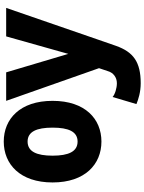

<svg xmlns="http://www.w3.org/2000/svg" viewBox="110 -672 789 1050"><g transform="rotate(-90 505.0 -146.5)"><path d="M32.7 -253.9C32.7 -75.7 132.8 13.2 256.3 13.2C379.9 13.2 479 -75.7 479 -253.9C479 -432.1 379.9 -521 256.3 -521C132.8 -521 32.7 -432.1 32.7 -253.9ZM779.8 92.8 812 0 987.3 -507.8H831.5L735.8 -168L634.8 -507.8H479L657.7 0L641.6 47.9C633.3 78.1 607.4 97.7 575.2 97.7C548.8 97.7 514.6 87.4 500 74.2L461.4 204.6C487.3 215.3 526.9 228 575.2 228C691.9 228 746.1 187.5 779.8 92.8ZM179.2 -253.9C179.2 -341.3 201.7 -390.6 256.3 -390.6C310.5 -390.6 332.5 -341.3 332.5 -253.9C332.5 -166.5 310.5 -117.2 256.3 -117.2C201.7 -117.2 179.2 -166.5 179.2 -253.9Z"/></g></svg>

Font: Giphurs ExtraBold
Style: Regular
Weight: 800
Version: Version 1.000